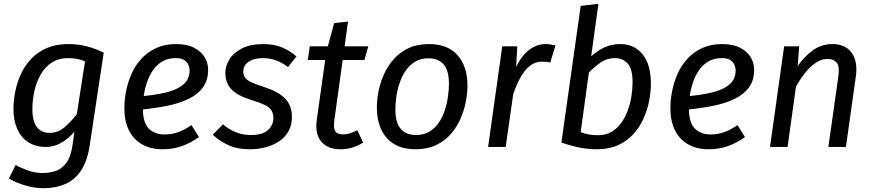

<svg xmlns="http://www.w3.org/2000/svg" viewBox="-20 -770 4578 1006"><path d="M337 -539.1Q389 -539.1 433.7 -527.6Q478.4 -516.1 523.5 -494L450.6 -12.4Q438.6 72.7 405.1 122.8Q371.6 172.9 321.4 194.5Q271.3 216.1 209 216.1Q162 216.1 113.4 202.1Q64.8 188 26.7 165L62 94.5Q86.2 108.6 124.7 122.5Q163.1 136.5 204 136.5Q238.9 136.5 271.3 126Q303.7 115.5 327.7 83.1Q351.6 50.7 360.6 -13.1L369.6 -79.8Q340.6 -44.9 302.1 -22.5Q263.7 0 219.7 0Q166.6 0 128.6 -24.5Q90.6 -49 70.6 -93.6Q50.6 -138.1 50.6 -198.1Q50.6 -245.1 60.6 -293.6Q70.6 -342.1 91.7 -386.1Q112.7 -430.1 146.2 -464.6Q179.8 -499.1 227.3 -519.1Q274.9 -539.1 337 -539.1ZM336.9 -465.5Q287.1 -465.5 251.2 -442.1Q215.3 -418.6 192.9 -379.2Q170.5 -339.7 160.1 -292.4Q149.6 -245 149.6 -197.2Q149.6 -154.3 160.6 -126.9Q171.5 -99.5 191.9 -86.6Q212.3 -73.7 239.2 -73.7Q283 -73.7 317.3 -102.6Q351.7 -131.4 382.6 -172.3L425.4 -448.6Q403.6 -457.6 383.7 -461.6Q363.8 -465.5 336.9 -465.5Z M903.1 -539.1Q959.2 -539.1 996.3 -520.1Q1033.4 -501.1 1052 -470.6Q1070.5 -440 1070.5 -405Q1070.5 -348 1042 -310.4Q1013.5 -272.9 963.9 -249.9Q914.4 -226.9 849.9 -214.4Q785.4 -201.9 714.5 -195L723.6 -265.4Q782.5 -271.3 828.8 -280.8Q875.2 -290.3 907.5 -305.8Q939.8 -321.3 956.7 -344.7Q973.6 -368.1 973.6 -401.9Q973.6 -414.9 967.6 -429.3Q961.6 -443.8 946.2 -454.7Q930.8 -465.6 901.9 -465.6Q861 -465.6 831.7 -448.7Q802.3 -431.7 782.3 -403.2Q762.4 -374.7 750.5 -339.8Q738.5 -304.9 733.5 -269.4Q728.6 -234 728.6 -202.1Q728.6 -126.3 760 -95.9Q791.4 -65.5 842.2 -65.5Q879.2 -65.5 913.2 -77.5Q947.1 -89.5 983.2 -114.5L1022.4 -52Q979.4 -21 932.8 -4.5Q886.2 12.1 833.1 12.1Q768.9 12.1 723.8 -14Q678.7 -40 655.1 -88Q631.6 -136.1 631.6 -202.1Q631.6 -245.1 640.6 -292.1Q649.6 -339.1 669.2 -383.1Q688.7 -427.1 720.8 -462.1Q752.8 -497.1 797.9 -518.1Q843 -539.1 903.1 -539.1Z M1360.1 -539.1Q1415.2 -539.1 1457.3 -521.6Q1499.4 -504.1 1533.4 -474.1L1489.1 -418.6Q1459.1 -441.6 1426.6 -453.5Q1394.1 -465.5 1359.1 -465.5Q1327.3 -465.5 1303.9 -457.1Q1280.5 -448.6 1267.6 -432.7Q1254.7 -416.8 1254.7 -395Q1254.7 -374.1 1266.1 -360.6Q1277.6 -347.2 1301.6 -336.7Q1325.5 -326.3 1360.6 -315.2Q1434.5 -292.2 1472 -255.7Q1509.5 -219.2 1509.5 -157.2Q1509.5 -113.3 1491 -81.3Q1472.6 -49.2 1441.1 -28.7Q1409.6 -8.1 1370.6 2Q1331.5 12.1 1290.2 12.1Q1221.1 12.1 1173.5 -11Q1125.8 -34 1094.8 -64.1L1148.2 -118.5Q1177.1 -93.6 1213.6 -78Q1250.1 -62.5 1294.1 -62.5Q1340.8 -62.5 1366.2 -76.4Q1391.6 -90.3 1402.1 -110.7Q1412.5 -131.1 1412.5 -148Q1412.5 -174.9 1402.6 -191.3Q1392.6 -207.7 1368.1 -219.7Q1343.6 -231.6 1301.6 -244.7Q1225.7 -267.7 1193.2 -301.2Q1160.7 -334.7 1160.7 -388.8Q1160.7 -424 1181.8 -458.5Q1202.9 -493.1 1247.4 -516.1Q1292 -539.1 1360.1 -539.1Z M1730.7 -649 1803.6 -657.1 1731.7 -139.6Q1725.7 -99.6 1736.7 -82.6Q1747.6 -65.7 1776.5 -65.7Q1796.5 -65.7 1813.9 -71.7Q1831.4 -77.6 1852.3 -87.6L1882.5 -23Q1854.4 -5 1824.7 3.6Q1795.1 12.1 1765 12.1Q1696.8 12.1 1663.2 -28.1Q1629.6 -68.2 1639.7 -141.6L1689.6 -496.8ZM1602.9 -527.1H1909.6L1889.4 -455.5H1592.8Z M2156.9 12.1Q2058.8 12.1 2006.7 -46.9Q1954.6 -106 1954.6 -206Q1954.6 -245.1 1963.1 -290.2Q1971.7 -335.2 1991.2 -379.2Q2010.7 -423.2 2042.7 -459.7Q2074.8 -496.2 2120.3 -517.7Q2165.9 -539.1 2228 -539.1Q2326.1 -539.1 2377.7 -480.6Q2429.3 -422.1 2429.3 -321Q2429.3 -282.9 2420.8 -237.9Q2412.3 -192.9 2393.2 -148.9Q2374.2 -104.9 2342.7 -68.4Q2311.1 -31.9 2265.1 -9.9Q2219 12.1 2156.9 12.1ZM2160.1 -62.6Q2200.9 -62.6 2230.3 -80.6Q2259.7 -98.5 2279.6 -128Q2299.5 -157.4 2310.9 -192.9Q2322.4 -228.3 2327.3 -264.7Q2332.3 -301.1 2332.3 -331Q2332.3 -399.8 2305 -432.1Q2277.6 -464.5 2224.9 -464.5Q2184 -464.5 2154.6 -446.5Q2125.2 -428.5 2105.3 -399.1Q2085.4 -369.6 2073.5 -334.2Q2061.6 -298.8 2056.6 -262.4Q2051.6 -226 2051.6 -196Q2051.6 -127.3 2079.5 -94.9Q2107.3 -62.6 2160.1 -62.6Z M2837.4 -539.1Q2851.4 -539.1 2864.9 -537.1Q2878.4 -535.1 2890.4 -532.1L2863.1 -442.1Q2852.1 -445.1 2842.6 -446.1Q2833.1 -447.1 2820.1 -447.1Q2786.1 -447.1 2759.2 -427.2Q2732.2 -407.2 2710.3 -369.7Q2688.3 -332.3 2669.4 -278.5L2629.5 0H2537.5L2611.5 -527.1H2690.4L2684.4 -419.2Q2714.4 -481.1 2754.4 -510.1Q2794.4 -539.1 2837.4 -539.1Z M3229.4 -539.1Q3303.5 -539.1 3346.9 -485.6Q3390.4 -432.1 3390.4 -332.1Q3390.4 -288.1 3380.9 -240.1Q3371.4 -192.1 3350.9 -147Q3330.4 -102 3297.4 -66Q3264.4 -30 3217.3 -8.9Q3170.2 12.1 3108 12.1Q3062.8 12.1 3020.6 4Q2978.4 -4 2921.5 -23.1L3022.5 -739L3115.5 -750.1L3077.5 -475.2Q3112.4 -506.1 3149.4 -522.6Q3186.4 -539.1 3229.4 -539.1ZM3202.9 -465.5Q3160.1 -465.5 3127.2 -442.6Q3094.3 -419.7 3065.4 -389.7L3022.5 -77.5Q3047.4 -68.6 3067.3 -65.1Q3087.2 -61.6 3115.1 -61.6Q3154 -61.6 3183.9 -79Q3213.7 -96.5 3234.7 -125.5Q3255.6 -154.4 3269 -190.8Q3282.5 -227.2 3288.4 -265.7Q3294.4 -304.1 3294.4 -339Q3294.4 -409.8 3268.5 -437.6Q3242.7 -465.5 3202.9 -465.5Z M3764.1 -539.1Q3820.2 -539.1 3857.3 -520.1Q3894.4 -501.1 3913 -470.6Q3931.5 -440 3931.5 -405Q3931.5 -348 3903 -310.4Q3874.5 -272.9 3824.9 -249.9Q3775.4 -226.9 3710.9 -214.4Q3646.4 -201.9 3575.5 -195L3584.6 -265.4Q3643.5 -271.3 3689.8 -280.8Q3736.2 -290.3 3768.5 -305.8Q3800.8 -321.3 3817.7 -344.7Q3834.6 -368.1 3834.6 -401.9Q3834.6 -414.9 3828.6 -429.3Q3822.6 -443.8 3807.2 -454.7Q3791.8 -465.6 3762.9 -465.6Q3722 -465.6 3692.7 -448.7Q3663.3 -431.7 3643.3 -403.2Q3623.4 -374.7 3611.5 -339.8Q3599.5 -304.9 3594.5 -269.4Q3589.6 -234 3589.6 -202.1Q3589.6 -126.3 3621 -95.9Q3652.4 -65.5 3703.2 -65.5Q3740.2 -65.5 3774.2 -77.5Q3808.1 -89.5 3844.2 -114.5L3883.4 -52Q3840.4 -21 3793.8 -4.5Q3747.2 12.1 3694.1 12.1Q3629.9 12.1 3584.8 -14Q3539.7 -40 3516.1 -88Q3492.6 -136.1 3492.6 -202.1Q3492.6 -245.1 3501.6 -292.1Q3510.6 -339.1 3530.2 -383.1Q3549.7 -427.1 3581.8 -462.1Q3613.8 -497.1 3658.9 -518.1Q3704 -539.1 3764.1 -539.1Z M4342.4 -539.1Q4408.4 -539.1 4441.9 -494.2Q4475.3 -449.2 4464.3 -370.2L4412.3 0H4320.3L4372.3 -367.7Q4380.3 -423.5 4363.4 -442.4Q4346.5 -461.3 4316.7 -461.3Q4283.9 -461.3 4253.5 -440.4Q4223.2 -419.5 4197.3 -386.6Q4171.4 -353.6 4150.4 -315.6L4106.5 0H4014.5L4088.5 -527.1H4167.4L4159.5 -424.2Q4196.4 -476.2 4240.9 -507.7Q4285.5 -539.1 4342.4 -539.1Z"/></svg>

Font: Fira Sans Variable
Style: Italic
Weight: 397
Italic angle: -8°
Designer: Carrois Corporate & Edenspiekermann AG
Foundry: Carrois Corporate GbR & Edenspiekermann AG
Version: Version 4.202